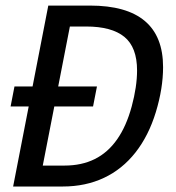

<svg xmlns="http://www.w3.org/2000/svg" viewBox="-20 -679 640 699"><path d="M208.5 0H27.8L84.5 -291.5H18.6L32.7 -364.3H98.6L155.8 -658.7H307.6Q573.7 -658.7 573.7 -434.6Q573.7 -357.4 547.4 -271Q521 -184.6 473.1 -123.8Q425.3 -63 358.4 -31.5Q291.5 0 208.5 0ZM318.8 -291.5H177.7L135.7 -76.2H214.8Q277.3 -76.2 325 -99.9Q372.6 -123.5 406.2 -171.4Q439.9 -219.2 459.5 -291.5Q479 -363.8 479 -422.4Q479 -506.8 432.9 -544.7Q386.7 -582.5 293.5 -582.5H234.4L191.9 -364.3H333Z"/></svg>

Font: Liberation Mono
Style: Italic
Weight: 400
Italic angle: -12°
Monospace: yes
Designer: Steve Matteson
Foundry: Ascender Corporation
Version: Version 2.1.5